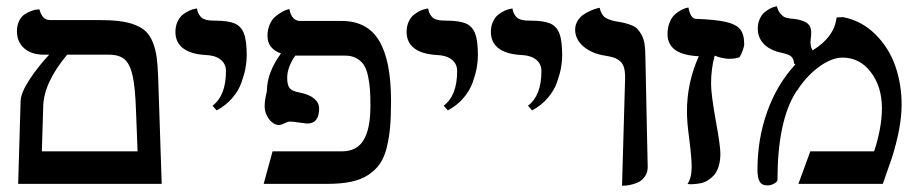

<svg xmlns="http://www.w3.org/2000/svg" viewBox="-20 -588 2938 614"><path d="M329.1 -413.1H194.8Q119.6 -323.2 118.2 -247.1L113.8 -104H419.9Q418.9 -121.6 417.5 -168Q416 -214.4 415 -231.9Q412.6 -306.6 404.5 -344.2Q396.5 -381.8 379.2 -397.5Q361.8 -413.1 329.1 -413.1ZM497.1 0H38.1L45.9 -264.2Q46.4 -290.5 73.7 -332.5Q101.1 -374.5 137.2 -413.1H121.1Q80.1 -413.1 57.1 -433.8Q34.2 -454.6 34.2 -487.8Q34.2 -507.3 41.5 -521.7Q48.8 -536.1 59.6 -542.7Q70.3 -549.3 80.8 -553.2Q91.3 -557.1 98.6 -557.6L106 -558.1Q115.2 -523.9 139.2 -523.9H293Q333.5 -523.9 361.8 -520.5Q390.1 -517.1 412.1 -508.3Q434.1 -499.5 447 -486.8Q460 -474.1 468.8 -452.4Q477.5 -430.7 481 -404.8Q484.4 -378.9 485.8 -340.8Z M672.9 -234.9 659.7 -250Q702.6 -282.2 702.6 -360.8Q702.6 -383.8 685.3 -397.5Q668 -411.1 637.7 -412.1Q590.8 -414.6 565.9 -433.3Q541 -452.1 541 -485.8Q541 -504.9 548.1 -519.5Q555.2 -534.2 565.2 -541.7Q575.2 -549.3 585.4 -554Q595.7 -558.6 603 -559.6L609.9 -561Q611.3 -550.3 616 -542.5Q620.6 -534.7 625.5 -530.8Q630.4 -526.9 638.4 -524.9Q646.5 -522.9 652.1 -522.5Q657.7 -522 667 -522Q709 -522 730 -513.2Q751 -504.4 760 -481.2Q769 -458 769 -411.1Q769 -392.6 765.4 -371.8Q761.7 -351.1 752.4 -324.7Q743.2 -298.3 722.7 -274.4Q702.1 -250.5 672.9 -234.9Z M1164.6 -249Q1164.6 -279.8 1163.1 -301Q1161.6 -322.3 1157 -344.5Q1152.3 -366.7 1143.8 -379.9Q1135.3 -393.1 1120.1 -401.6Q1105 -410.2 1083.5 -410.2H924.3Q898.4 -373 898.4 -338.9Q898.4 -315.9 906.2 -306.2Q914.1 -296.4 938.5 -292Q968.8 -286.1 984.6 -272.7Q1000.5 -259.3 1000.5 -241.2Q1000.5 -192.9 962.4 -192.9Q959 -192.9 937.5 -196Q916 -199.2 907.2 -199.2Q900.4 -199.2 891.4 -194.6Q882.3 -189.9 877.4 -189Q861.3 -185.1 844.2 -202.1Q829.6 -219.2 826.9 -239Q824.2 -258.8 833.5 -296.9Q833.5 -355 878.4 -417Q835.4 -432.6 835.4 -473.1Q835.4 -493.2 842.5 -509.5Q849.6 -525.9 860.1 -534.7Q870.6 -543.5 880.9 -549.3Q891.1 -555.2 897.9 -557.1L905.3 -559.1Q912.6 -521 940.4 -521H1072.3Q1154.8 -521 1192.6 -457.5Q1230.5 -394 1230.5 -265.1Q1230.5 -216.3 1227.5 -182.1Q1224.6 -147.9 1216.8 -116.2Q1209 -84.5 1194.8 -64.2Q1180.7 -43.9 1158 -28.8Q1135.3 -13.7 1102.8 -6.8Q1070.3 0 1026.4 0H823.2L851.6 -104H1073.2Q1121.1 -104 1142.8 -140.1Q1164.6 -176.3 1164.6 -249Z M1412.1 -234.9 1398.9 -250Q1441.9 -282.2 1441.9 -360.8Q1441.9 -383.8 1424.6 -397.5Q1407.2 -411.1 1377 -412.1Q1330.1 -414.6 1305.2 -433.3Q1280.3 -452.1 1280.3 -485.8Q1280.3 -504.9 1287.4 -519.5Q1294.4 -534.2 1304.4 -541.7Q1314.5 -549.3 1324.7 -554Q1335 -558.6 1342.3 -559.6L1349.1 -561Q1350.6 -550.3 1355.2 -542.5Q1359.9 -534.7 1364.7 -530.8Q1369.6 -526.9 1377.7 -524.9Q1385.7 -522.9 1391.4 -522.5Q1397 -522 1406.2 -522Q1448.2 -522 1469.2 -513.2Q1490.2 -504.4 1499.3 -481.2Q1508.3 -458 1508.3 -411.1Q1508.3 -392.6 1504.6 -371.8Q1501 -351.1 1491.7 -324.7Q1482.4 -298.3 1461.9 -274.4Q1441.4 -250.5 1412.1 -234.9Z M1681.6 -234.9 1668.5 -250Q1711.4 -282.2 1711.4 -360.8Q1711.4 -383.8 1694.1 -397.5Q1676.8 -411.1 1646.5 -412.1Q1599.6 -414.6 1574.7 -433.3Q1549.8 -452.1 1549.8 -485.8Q1549.8 -504.9 1556.9 -519.5Q1564 -534.2 1574 -541.7Q1584 -549.3 1594.2 -554Q1604.5 -558.6 1611.8 -559.6L1618.7 -561Q1620.1 -550.3 1624.8 -542.5Q1629.4 -534.7 1634.3 -530.8Q1639.2 -526.9 1647.2 -524.9Q1655.3 -522.9 1660.9 -522.5Q1666.5 -522 1675.8 -522Q1717.8 -522 1738.8 -513.2Q1759.8 -504.4 1768.8 -481.2Q1777.8 -458 1777.8 -411.1Q1777.8 -392.6 1774.2 -371.8Q1770.5 -351.1 1761.2 -324.7Q1752 -298.3 1731.4 -274.4Q1710.9 -250.5 1681.6 -234.9Z M1969.2 5.9 1979 -335.9Q1979.5 -356.9 1975.8 -370.6Q1972.2 -384.3 1963.1 -392.1Q1954.1 -399.9 1943.4 -403.6Q1932.6 -407.2 1914.1 -410.2Q1871.6 -417 1845.5 -439.7Q1819.3 -462.4 1819.3 -493.2Q1819.3 -508.8 1827.4 -521.7Q1835.4 -534.7 1846.9 -542Q1858.4 -549.3 1870.1 -554.4Q1881.8 -559.6 1890.1 -561.5L1897.9 -563Q1899.4 -553.2 1903.8 -545.7Q1908.2 -538.1 1912.4 -534.2Q1916.5 -530.3 1925 -526.9Q1933.6 -523.4 1936.5 -522.7Q1939.5 -522 1948.2 -520Q1966.3 -517.1 1976.6 -514.6Q1986.8 -512.2 1999.5 -507.3Q2012.2 -502.4 2019 -494.9Q2025.9 -487.3 2032.2 -475.6Q2038.6 -463.9 2041.3 -446.5Q2043.9 -429.2 2043.9 -405.8Q2044.9 -354.5 2047.6 -227.3Q2050.3 -100.1 2051.3 -54.2Q2051.3 -37.6 2043.5 -25.6Q2035.6 -13.7 2025.9 -7.8Q2016.1 -2 2002.7 1.5Q1989.3 4.9 1982.2 5.4Q1975.1 5.9 1969.2 5.9Z M2191.9 -54.2Q2191.9 -82.5 2184.1 -144Q2176.8 -198.2 2176.8 -231Q2176.8 -324.2 2214.8 -408.2Q2114.7 -412.6 2114.7 -479Q2114.7 -500 2121.6 -516.6Q2128.4 -533.2 2138.2 -541.7Q2147.9 -550.3 2158 -555.7Q2168 -561 2174.8 -562.5L2181.6 -564Q2187.5 -530.8 2203.6 -527.8Q2269.5 -525.4 2301.8 -517.8Q2334 -510.3 2346.9 -494.4Q2359.9 -478.5 2359.9 -446.8Q2359.9 -439.9 2355.2 -426.8Q2350.6 -413.6 2344.7 -404.8Q2330.6 -399.9 2310.1 -399.9Q2285.6 -401.4 2265.6 -410.2Q2253.9 -369.1 2253.9 -319.8Q2253.9 -286.6 2269 -202.1Q2283.7 -122.6 2283.7 -96.2Q2283.7 -72.8 2277.8 -54.9Q2272 -37.1 2262.7 -27.1Q2253.4 -17.1 2242.4 -10.5Q2231.4 -3.9 2220.2 -2Q2209 0 2199.7 0.7Q2190.4 1.5 2184.6 1L2178.7 0Q2191.9 -19.5 2191.9 -54.2Z M2655.3 -532.2Q2658.7 -532.2 2665.8 -532.7Q2672.9 -533.2 2676.3 -533.2Q2735.8 -521.5 2779.3 -478.3Q2822.8 -435.1 2843 -377Q2863.3 -318.8 2863.3 -252.9Q2863.3 -182.1 2832.5 -84Q2828.1 -70.8 2817.9 -42.2Q2807.6 -13.7 2803.2 0H2533.2L2571.3 -104H2775.4Q2800.3 -179.7 2800.3 -242.2Q2800.3 -310.5 2764.9 -357.2Q2729.5 -403.8 2674.3 -403.8Q2641.6 -403.8 2603.5 -377.4Q2565.4 -351.1 2534.2 -306.2Q2533.7 -305.2 2530.8 -300.8Q2527.8 -296.4 2525.4 -293.9Q2466.3 -200.2 2466.3 -12.2Q2466.3 -7.3 2456.1 -1.2Q2445.8 4.9 2434.6 4.9Q2416 4.9 2409.2 -7.6Q2402.3 -20 2402.3 -44.9Q2402.3 -144 2433.6 -231.2Q2464.8 -318.4 2523.4 -381.8Q2521.5 -383.8 2519.5 -384.8Q2518.1 -400.4 2510.7 -407Q2503.4 -413.6 2484.4 -418Q2481.4 -418.9 2474.4 -420.4Q2467.3 -421.9 2464.4 -422.9Q2434.6 -432.6 2418.9 -451.7Q2403.3 -470.7 2403.3 -496.1Q2403.3 -513.7 2409.7 -527.6Q2416 -541.5 2425 -548.8Q2434.1 -556.2 2442.9 -560.8Q2451.7 -565.4 2458 -566.4L2464.4 -567.9Q2468.3 -552.7 2476.3 -543.7Q2484.4 -534.7 2490.7 -532.5Q2497.1 -530.3 2506.3 -528.8Q2520 -527.8 2530.3 -525.9Q2540.5 -523.9 2551.5 -519.5Q2562.5 -515.1 2568.4 -506.1Q2574.2 -497.1 2574.2 -483.9Q2574.2 -477.5 2572.3 -460V-460.9V-457Q2570.8 -452.6 2572.3 -448.2Q2572.3 -437.5 2578.6 -426.8Q2648.4 -469.7 2655.3 -532.2Z"/></svg>

Font: Common Serif SemiBold
Style: Regular
Weight: 600
Designer: Philipp H. Poll, Khaled Hosny
Foundry: Stefan Peev, Context Ltd.
Version: Version 1.026